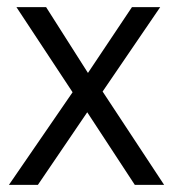

<svg xmlns="http://www.w3.org/2000/svg" viewBox="-20 -517 484 537"><path d="M349 -497H428L267 -261L439 0H357L224 -203L86 0H5L183 -259L26 -497H109L226 -313Z"/></svg>

Font: BreeCF
Style: Light
Weight: 300
Designer: Veronika Burian, Jos Scaglione
Foundry: TypeTogether
Version: Version 0.0.2